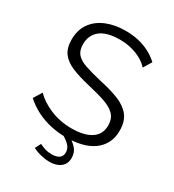

<svg xmlns="http://www.w3.org/2000/svg" viewBox="-210 -834 1028 1133"><g transform="rotate(30 303.5 -267.5)"><path d="M504 -577Q489 -594 469 -607.5Q449 -621 424 -631Q399 -641 370.5 -647Q342 -653 310 -653Q217 -653 173.5 -617.5Q130 -582 130 -521Q130 -479 150.5 -455Q171 -431 215 -416Q259 -401 327 -385Q403 -369 458 -347Q513 -325 543 -287.5Q573 -250 573 -186Q573 -137 554 -101Q535 -65 501 -41Q467 -17 420 -5.5Q373 6 317 6Q262 6 211.5 -5.5Q161 -17 116 -39.5Q71 -62 32 -97L67 -154Q86 -134 112.5 -116.5Q139 -99 171.5 -85Q204 -71 241.5 -63.5Q279 -56 319 -56Q404 -56 451.5 -87Q499 -118 499 -179Q499 -223 475 -249.5Q451 -276 403 -293Q355 -310 285 -326Q211 -343 160 -364Q109 -385 83.5 -419.5Q58 -454 58 -511Q58 -577 90.5 -622.5Q123 -668 180 -691.5Q237 -715 311 -715Q358 -715 398.5 -705.5Q439 -696 473.5 -678Q508 -660 538 -633ZM304 180Q279 180 248.5 173Q218 166 190 152L210 113Q231 123 250 129Q269 135 293 135Q326 135 344 122.5Q362 110 362 84Q362 58 344 38.5Q326 19 292 0L321 -19Q360 5 384 30.5Q408 56 408 95Q408 135 380 157.5Q352 180 304 180Z"/></g></svg>

Font: Raleway Thin
Style: Regular
Weight: 400
Version: Version 4.026